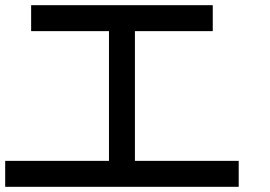

<svg xmlns="http://www.w3.org/2000/svg" viewBox="-20 -820 1040 740"><path d="M0 -100V-200H400V-700H100V-800H800V-700H500V-200H900V-100Z"/></svg>

Font: Galmuri9 Regular
Style: Regular
Weight: 400
Designer: Lee Minseo (quiple)
Version: Version 2.399;hotconv 1.1.1;makeotfexe 2.6.0 DEVELOPMENT